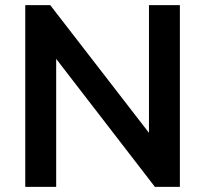

<svg xmlns="http://www.w3.org/2000/svg" viewBox="-20 -725 795 745"><path d="M78 0V-705H175L584 -176H558V-705H678V0H581L173 -529H198V0Z"/></svg>

Font: Mulish ExtraLight
Style: Regular
Weight: 200
Designer: Vernon Adams
Foundry: Vernon Adams
Version: Version 3.603